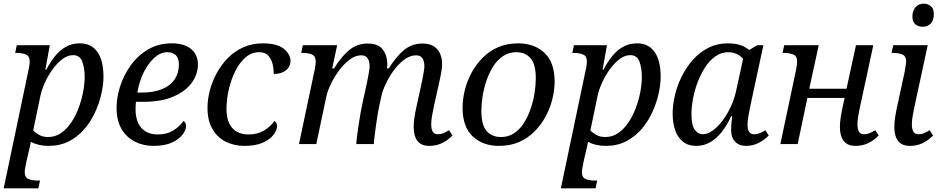

<svg xmlns="http://www.w3.org/2000/svg" viewBox="-27 -781 5099 1041"><path d="M-7 240 126 -394Q131 -414 132.5 -428.5Q134 -443 134 -447Q134 -477 113.5 -485.5Q93 -494 64 -494H55L64 -536H243L219 -403H224Q244 -442 269.5 -474.5Q295 -507 329 -526.5Q363 -546 407 -546Q468 -546 501 -499.5Q534 -453 534 -365Q534 -322 522.5 -271.5Q511 -221 488 -171Q465 -121 429.5 -80Q394 -39 346 -14.5Q298 10 236 10Q208 10 183 4Q158 -2 140 -12Q139 -3 136 10Q133 23 130 35L116 96Q115 102 111 121.5Q107 141 107 152Q107 182 128 190Q149 198 177 198H190L181 240ZM233 -38Q273 -38 304.5 -60Q336 -82 360 -118Q384 -154 400 -197.5Q416 -241 424 -284.5Q432 -328 432 -365Q432 -412 419 -447Q406 -482 369 -482Q339 -482 310.5 -460Q282 -438 257.5 -404Q233 -370 216 -332Q199 -294 192 -261L153 -74Q162 -63 183.5 -50.5Q205 -38 233 -38Z M805 10Q750 10 704.5 -13Q659 -36 632 -81.5Q605 -127 605 -197Q605 -253 624.5 -313.5Q644 -374 682 -427Q720 -480 776 -513Q832 -546 905 -546Q972 -546 1009 -515.5Q1046 -485 1046 -431Q1046 -378 1012.5 -332Q979 -286 913.5 -257.5Q848 -229 750 -229H710Q709 -219 708.5 -208.5Q708 -198 708 -189Q708 -124 739 -88Q770 -52 830 -52Q877 -52 911.5 -73Q946 -94 968 -125Q974 -121 978 -114.5Q982 -108 982 -97Q982 -77 963 -51.5Q944 -26 905 -8Q866 10 805 10ZM718 -279H738Q807 -279 852.5 -298Q898 -317 920.5 -351.5Q943 -386 943 -431Q943 -465 926.5 -481.5Q910 -498 880 -498Q850 -498 823.5 -478.5Q797 -459 775 -427.5Q753 -396 738.5 -357Q724 -318 718 -279Z M1298 10Q1243 10 1197.5 -12.5Q1152 -35 1125 -81Q1098 -127 1098 -197Q1098 -241 1110.5 -289.5Q1123 -338 1147.5 -383.5Q1172 -429 1208 -466Q1244 -503 1292 -524.5Q1340 -546 1398 -546Q1475 -546 1511.5 -516.5Q1548 -487 1548 -450Q1548 -431 1537.5 -415Q1527 -399 1506.5 -389.5Q1486 -380 1457 -380Q1457 -416 1448.5 -442.5Q1440 -469 1423 -483.5Q1406 -498 1378 -498Q1337 -498 1304.5 -470Q1272 -442 1249 -396Q1226 -350 1213.5 -296Q1201 -242 1201 -190Q1201 -123 1232 -87.5Q1263 -52 1321 -52Q1369 -52 1404 -73Q1439 -94 1461 -125Q1467 -121 1471 -114Q1475 -107 1475 -97Q1475 -76 1456.5 -51Q1438 -26 1399 -8Q1360 10 1298 10Z M2300 10Q2271 10 2252.5 -2Q2234 -14 2225 -37Q2216 -60 2216 -93Q2216 -115 2219.5 -140Q2223 -165 2229 -193L2253 -303Q2258 -324 2262.5 -347Q2267 -370 2270.5 -390.5Q2274 -411 2274 -422Q2274 -435 2270.5 -448.5Q2267 -462 2257.5 -471.5Q2248 -481 2228 -481Q2199 -481 2170.5 -461.5Q2142 -442 2117 -411Q2092 -380 2073.5 -344.5Q2055 -309 2045 -278L2029 -206Q2026 -192 2021 -163Q2016 -134 2011.5 -100.5Q2007 -67 2003.5 -39Q2000 -11 2000 0H1905Q1905 -12 1908.5 -39.5Q1912 -67 1917 -101.5Q1922 -136 1928 -169Q1934 -202 1939 -225L1956 -303Q1961 -324 1965.5 -347Q1970 -370 1973.5 -390.5Q1977 -411 1977 -422Q1977 -435 1973.5 -448.5Q1970 -462 1960.5 -471.5Q1951 -481 1931 -481Q1900 -481 1869 -458Q1838 -435 1811.5 -399Q1785 -363 1766.5 -324.5Q1748 -286 1742 -256L1688 0H1594L1679 -402Q1682 -416 1683.5 -429.5Q1685 -443 1685 -447Q1685 -477 1664.5 -485.5Q1644 -494 1615 -494H1606L1615 -536H1801L1774 -410H1784Q1825 -476 1867.5 -510.5Q1910 -545 1966 -545Q2025 -545 2049 -511.5Q2073 -478 2073 -434Q2073 -428 2072.5 -422Q2072 -416 2071 -410H2081Q2122 -476 2164.5 -510.5Q2207 -545 2263 -545Q2303 -545 2326 -529.5Q2349 -514 2359.5 -489Q2370 -464 2370 -434Q2370 -418 2367 -398.5Q2364 -379 2360 -360Q2356 -341 2352 -324L2325 -202Q2319 -175 2315 -150.5Q2311 -126 2311 -106Q2311 -82 2319 -67.5Q2327 -53 2348 -53Q2362 -53 2375.5 -58.5Q2389 -64 2408 -75L2426 -46Q2399 -19 2368.5 -4.5Q2338 10 2300 10Z M2678 10Q2591 10 2536 -41.5Q2481 -93 2481 -197Q2481 -241 2492.5 -289.5Q2504 -338 2528 -383.5Q2552 -429 2588 -466Q2624 -503 2672.5 -524.5Q2721 -546 2783 -546Q2870 -546 2925 -494.5Q2980 -443 2980 -339Q2980 -295 2968.5 -246.5Q2957 -198 2933 -152.5Q2909 -107 2873 -70Q2837 -33 2788.5 -11.5Q2740 10 2678 10ZM2689 -38Q2730 -38 2761 -59Q2792 -80 2814 -115Q2836 -150 2850.5 -192.5Q2865 -235 2871.5 -278Q2878 -321 2878 -357Q2878 -434 2849 -466Q2820 -498 2772 -498Q2732 -498 2700.5 -477Q2669 -456 2647 -421Q2625 -386 2610.5 -343.5Q2596 -301 2589.5 -258Q2583 -215 2583 -179Q2583 -102 2612 -70Q2641 -38 2689 -38Z M3014 240 3147 -394Q3152 -414 3153.5 -428.5Q3155 -443 3155 -447Q3155 -477 3134.5 -485.5Q3114 -494 3085 -494H3076L3085 -536H3264L3240 -403H3245Q3265 -442 3290.5 -474.5Q3316 -507 3350 -526.5Q3384 -546 3428 -546Q3489 -546 3522 -499.5Q3555 -453 3555 -365Q3555 -322 3543.5 -271.5Q3532 -221 3509 -171Q3486 -121 3450.5 -80Q3415 -39 3367 -14.5Q3319 10 3257 10Q3229 10 3204 4Q3179 -2 3161 -12Q3160 -3 3157 10Q3154 23 3151 35L3137 96Q3136 102 3132 121.5Q3128 141 3128 152Q3128 182 3149 190Q3170 198 3198 198H3211L3202 240ZM3254 -38Q3294 -38 3325.5 -60Q3357 -82 3381 -118Q3405 -154 3421 -197.5Q3437 -241 3445 -284.5Q3453 -328 3453 -365Q3453 -412 3440 -447Q3427 -482 3390 -482Q3360 -482 3331.5 -460Q3303 -438 3278.5 -404Q3254 -370 3237 -332Q3220 -294 3213 -261L3174 -74Q3183 -63 3204.5 -50.5Q3226 -38 3254 -38Z M3748 10Q3704 10 3675.5 -13Q3647 -36 3633.5 -75.5Q3620 -115 3620 -165Q3620 -213 3632.5 -265.5Q3645 -318 3670 -368Q3695 -418 3731 -458Q3767 -498 3814 -522Q3861 -546 3918 -546Q3954 -546 3982 -538Q4010 -530 4035 -510L4079 -536H4112L4043 -215Q4037 -187 4031.5 -156.5Q4026 -126 4026 -104Q4026 -79 4035 -66Q4044 -53 4061 -53Q4077 -53 4091 -58.5Q4105 -64 4123 -75L4141 -46Q4116 -21 4085 -5.5Q4054 10 4018 10Q3980 10 3958.5 -13Q3937 -36 3937 -75Q3937 -90 3938 -105Q3939 -120 3943 -151H3937Q3914 -100 3885 -64Q3856 -28 3822 -9Q3788 10 3748 10ZM3783 -53Q3809 -53 3837 -73Q3865 -93 3890.5 -127Q3916 -161 3935.5 -203Q3955 -245 3964 -288L4009 -494L4019 -438Q3997 -474 3972.5 -486Q3948 -498 3923 -498Q3883 -498 3851 -475Q3819 -452 3795 -414.5Q3771 -377 3754.5 -332.5Q3738 -288 3730 -243Q3722 -198 3722 -161Q3722 -103 3740 -78Q3758 -53 3783 -53Z M4611 10Q4582 10 4563.5 -2Q4545 -14 4536 -37Q4527 -60 4527 -93Q4527 -115 4530.5 -140Q4534 -165 4540 -193L4559 -281L4583 -250H4321L4357 -281L4298 0H4204L4289 -402Q4292 -416 4293.5 -429.5Q4295 -443 4295 -447Q4295 -477 4274 -485.5Q4253 -494 4224 -494H4216L4225 -536H4412L4354 -269L4330 -300H4592L4556 -269L4614 -536H4708L4636 -202Q4630 -175 4626 -150.5Q4622 -126 4622 -106Q4622 -82 4630 -67.5Q4638 -53 4659 -53Q4673 -53 4686.5 -58.5Q4700 -64 4719 -75L4737 -46Q4710 -19 4679.5 -4.5Q4649 10 4611 10Z M4906 10Q4877 10 4858.5 -2Q4840 -14 4831 -37Q4822 -60 4822 -93Q4822 -115 4825.5 -140Q4829 -165 4835 -193L4877 -387Q4880 -401 4883 -422Q4886 -443 4886 -447Q4886 -477 4865.5 -485.5Q4845 -494 4816 -494H4807L4816 -536H5003L4931 -202Q4925 -175 4921 -150.5Q4917 -126 4917 -106Q4917 -82 4925 -67.5Q4933 -53 4954 -53Q4968 -53 4981.5 -58.5Q4995 -64 5014 -75L5032 -46Q5005 -19 4974.5 -4.5Q4944 10 4906 10ZM4976 -636Q4951 -636 4935.5 -649.5Q4920 -663 4920 -691Q4920 -712 4927.5 -727.5Q4935 -743 4948.5 -752Q4962 -761 4980 -761Q5004 -761 5020 -747.5Q5036 -734 5036 -706Q5036 -680 5027 -664.5Q5018 -649 5004.5 -642.5Q4991 -636 4976 -636Z"/></svg>

Font: Noto Serif
Style: Italic
Weight: 400
Italic angle: -12°
Designer: Monotype Design Team
Foundry: Monotype Imaging Inc.
Version: Version 2.013